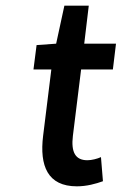

<svg xmlns="http://www.w3.org/2000/svg" viewBox="-20 -645 436 677"><path d="M132 -166C119 -60 148 12 251 12C286 12 318 3 343 -6L336 -91C323 -85 303 -80 288 -80C246 -80 230 -108 237 -166L266 -400H378L389 -491H277L293 -625H207L178 -491L109 -486L98 -400H161Z"/></svg>

Font: Falling Sky
Style: CondObl
Weight: 400
Designer: Paul D. Hunt
Foundry: Adobe Systems Incorporated
Version: Version 1.02